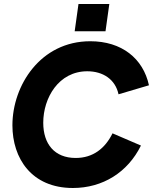

<svg xmlns="http://www.w3.org/2000/svg" viewBox="-20 -921 764 959"><path d="M344 18C493 18 618 -60 684 -194L542 -255C505 -180 445 -132 358 -132C253 -132 196 -201 196 -308C196 -432 273 -565 416 -565C494 -565 556 -525 572 -450L724 -495C695 -629 588 -715 431 -715C182 -715 42 -494 42 -295C42 -131 137 18 344 18ZM353 -765H507L526 -901H372Z"/></svg>

Font: HK Grotesk Black
Style: Italic
Weight: 900
Italic angle: -16°
Designer: Alfredo Marco Pradil
Foundry: Hanken Design Co.
Version: Version 3.001;FEAKit 1.0